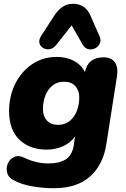

<svg xmlns="http://www.w3.org/2000/svg" viewBox="-20 -804 666 1015"><path d="M265 191Q208 191 153 181.5Q98 172 58 152Q26 137 18.5 111.5Q11 86 21 61.5Q31 37 54.5 26Q78 15 109 30Q170 60 237 60Q292 60 326 39.5Q360 19 369 -31L377 -83Q352 -48 312 -30.5Q272 -13 227 -13Q137 -13 82.5 -65.5Q28 -118 28 -216Q28 -295 60 -360Q92 -425 149 -464Q206 -503 280 -503Q332 -503 370.5 -482.5Q409 -462 429 -423Q445 -501 528 -501Q569 -501 587.5 -474Q606 -447 598 -398L542 -41Q525 68 455.5 129.5Q386 191 265 191ZM287 -144Q323 -144 348 -164Q373 -184 386 -217Q399 -250 399 -289Q399 -326 378 -349Q357 -372 318 -372Q283 -372 258 -352Q233 -332 220 -299Q207 -266 207 -227Q207 -190 228 -167Q249 -144 287 -144ZM505 -615Q516 -592 508 -574.5Q500 -557 483 -548.5Q466 -540 447.5 -544Q429 -548 417 -568L359 -670L276 -565Q261 -547 242.5 -544Q224 -541 208.5 -550Q193 -559 188.5 -576Q184 -593 198 -615L266 -720Q285 -750 309.5 -767Q334 -784 366 -784Q431 -784 458 -722Z"/></svg>

Font: Nunito Black
Style: Italic
Weight: 900
Italic angle: -9°
Designer: Vernon Adams
Foundry: Vernon Adams
Version: Version 3.601; ttfautohint (v1.8.2.53-6de2)